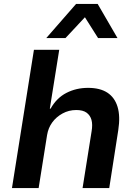

<svg xmlns="http://www.w3.org/2000/svg" viewBox="-20 -959 696 979"><path d="M41 0 153 -705H282L234 -405H238Q269 -460 319 -485.5Q369 -511 429 -511Q490 -511 527.5 -486.5Q565 -462 579.5 -414Q594 -366 583 -295L537 0H401L447 -289Q453 -324 446.5 -347.5Q440 -371 421.5 -384.5Q403 -398 369 -398Q331 -398 299 -380.5Q267 -363 246.5 -335Q226 -307 220 -270L177 0ZM216 -765 368 -939H478L579 -765H480L413 -871L314 -765Z"/></svg>

Font: Nunito Sans 7pt
Style: Bold Italic
Weight: 700
Italic angle: -9°
Version: Version 3.101;gftools[0.9.27]